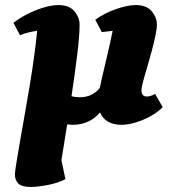

<svg xmlns="http://www.w3.org/2000/svg" viewBox="-20 -482 697 760"><path d="M268 12Q257 12 246 10Q240 49 234 85Q228 121 223 152L239 227Q208 243 168 250.5Q128 258 102 258Q65 258 52 244Q39 230 39 209Q39 199 44.5 165Q50 131 58.5 81.5Q67 32 77.5 -26.5Q88 -85 98 -145.5Q108 -206 115.5 -261.5Q123 -317 127 -360Q94 -356 59 -343L33 -392Q76 -424 125.5 -443Q175 -462 211 -462Q254 -462 274.5 -437.5Q295 -413 295 -385Q295 -341 285.5 -264Q276 -187 263 -101Q279 -97 295 -97Q322 -97 342 -107Q362 -117 375 -134Q384 -177 398.5 -237Q413 -297 426 -360Q416 -359 405 -357.5Q394 -356 383 -355L357 -404Q395 -431 440.5 -446.5Q486 -462 517 -462Q560 -462 580.5 -437.5Q601 -413 601 -385Q601 -368 595 -339.5Q589 -311 580 -277.5Q571 -244 561.5 -212.5Q552 -181 546 -157.5Q540 -134 540 -126Q540 -100 560 -100Q576 -100 594 -110L624 -58Q606 -39 577.5 -23Q549 -7 518 2.5Q487 12 461 12Q397 12 376 -37Q357 -14 329.5 -1Q302 12 268 12Z"/></svg>

Font: Petrona Black
Style: Italic
Weight: 900
Italic angle: -9°
Designer: Ringo R. Seeber
Foundry: Ringo R. Seeber
Version: Version 2.001; ttfautohint (v1.8.3)